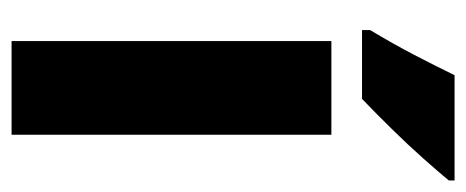

<svg xmlns="http://www.w3.org/2000/svg" viewBox="-257 -549 806 332"><g transform="rotate(90 146.0 -383.0)"><path d="M213 0H51V-553H213ZM292 -756Q278 -739 254.5 -712.5Q231 -686 203.5 -658Q176 -630 151 -606H32V-620Q56 -660 75 -696.5Q94 -733 110 -766H292Z"/></g></svg>

Font: Noto Sans Malayalam ExtraCondensed Black
Style: Regular
Weight: 900
Width: 2
Designer: Jelle Bosma - Monotype Design Team
Foundry: Monotype Imaging Inc.
Version: Version 2.104; ttfautohint (v1.8.4.7-5d5b)